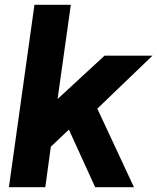

<svg xmlns="http://www.w3.org/2000/svg" viewBox="-20 -777 653 797"><path d="M168 0 191 -168 266 -239 375 0H536L384 -326L613 -546H414L219 -366L274 -757H123L17 0Z"/></svg>

Font: Plus Jakarta Sans ExtraBold
Style: Italic
Weight: 800
Italic angle: -8°
Designer: Gumpita Rahayu
Foundry: Tokotype
Version: Version 2.071;gftools[0.9.30]